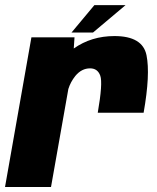

<svg xmlns="http://www.w3.org/2000/svg" viewBox="-43 -744 625 764"><path d="M346 -295.5Q366.5 -413.5 356 -442.8Q345.5 -472 315.5 -472Q281.5 -472 256.5 -441.5Q237.5 -417.5 229 -390L160 0H-23L82 -595.5H253.5L250.5 -551Q320.5 -600.5 412.5 -600.5Q524.5 -600.5 540 -524.2Q555.5 -448 528.5 -295.5ZM241.5 -614.5 332.5 -723.5H456.5L327 -614.5Z"/></svg>

Font: Anybody ExtraBold
Style: Italic
Weight: 800
Italic angle: -10°
Designer: Tyler Finck
Foundry: Etcetera Type Company
Version: Version 1.010; ttfautohint (v1.8.3) -l 8 -r 50 -G 200 -x 14 